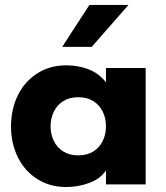

<svg xmlns="http://www.w3.org/2000/svg" viewBox="-20 -751 677 782"><path d="M24.9 -236.3Q24.9 -307.1 53.2 -363.8Q81.5 -420.4 132.6 -452.6Q183.6 -484.9 249.5 -484.9Q298.8 -484.9 340.6 -468.8Q382.3 -452.6 411.6 -416V-474.1H573.2V0H411.6V-57.1Q389.2 -22.9 344 -6.1Q298.8 10.7 249.5 10.7Q183.6 10.7 132.6 -21.2Q81.5 -53.2 53.2 -109.6Q24.9 -166 24.9 -236.3ZM298.8 -118.2Q335 -118.2 360.4 -134.3Q385.7 -150.4 398.7 -177.5Q411.6 -204.6 411.6 -236.3Q411.6 -268.6 398.7 -295.7Q385.7 -322.8 360.4 -338.9Q335 -355 298.8 -355Q262.7 -355 237.3 -338.9Q211.9 -322.8 199 -295.7Q186 -268.6 186 -236.3Q186 -204.6 199 -177.5Q211.9 -150.4 237.3 -134.3Q262.7 -118.2 298.8 -118.2ZM344.2 -731H503.4L353.5 -560.1H233.4Z"/></svg>

Font: Glacial Indifference
Style: Bold
Weight: 700
Designer: Alfredo Marco Pradil
Foundry: Alfredo Marco Pradil
Version: Version 1.312